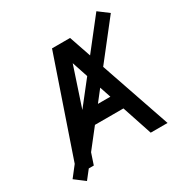

<svg xmlns="http://www.w3.org/2000/svg" viewBox="-190 -929 1084 1134"><g transform="rotate(-30 351.5 -361.5)"><path d="M626 -781.7 694.8 -730 496.6 -477.1 660.2 0H545.4L477.5 -204.6H283.2L182.6 -76.2L157.2 0H123L76.7 59.1L8.3 7.3L64.5 -64.9L289.6 -722.7H412.6L463.4 -574.2ZM351.6 -585.9 262.7 -317.9 387.7 -477.1ZM360.4 -303.2H445.3L419.9 -379.4Z"/></g></svg>

Font: Giphurs Medium
Style: Regular
Weight: 500
Version: Version 0.920; ttfautohint (v1.8.4.7-5d5b)